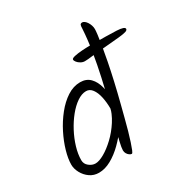

<svg xmlns="http://www.w3.org/2000/svg" viewBox="-173 -929 1030 1059"><g transform="rotate(-30 342.0 -399.5)"><path d="M531 -601Q476 -597 446 -593Q416 -589 398 -589Q385 -589 372.5 -596Q360 -603 352.5 -612.5Q345 -622 345 -629Q345 -637 365 -641.5Q385 -646 413.5 -648Q442 -650 465 -650Q582 -650 633 -647.5Q684 -645 684 -630Q684 -622 671.5 -617.5Q659 -613 626 -609.5Q593 -606 531 -601ZM475 -752Q475 -768 478 -775Q481 -782 492 -782Q498 -782 505.5 -776.5Q513 -771 519.5 -761Q526 -751 530 -739Q534 -727 534 -715Q534 -705 531 -680Q528 -655 521.5 -615.5Q515 -576 505 -524.5Q495 -473 481 -411.5Q467 -350 449 -280Q440 -245 430.5 -208Q421 -171 411.5 -137Q402 -103 393 -76Q384 -49 377.5 -33Q371 -17 366 -17Q360 -17 352 -22.5Q344 -28 338.5 -37.5Q333 -47 333 -58Q333 -74 342 -112.5Q351 -151 366 -206Q381 -261 398 -327Q415 -393 431 -465Q447 -537 459 -610.5Q471 -684 475 -752ZM158 -17Q126 -17 101 -34.5Q76 -52 61.5 -79Q47 -106 47 -132Q47 -169 61 -217.5Q75 -266 100 -315.5Q125 -365 159 -407.5Q193 -450 233 -476Q273 -502 316 -502Q355 -502 379 -477.5Q403 -453 413.5 -411Q424 -369 424 -316Q424 -305 422.5 -293.5Q421 -282 417.5 -274.5Q414 -267 407 -267Q399 -267 394 -273.5Q389 -280 389 -291Q389 -332 381.5 -366.5Q374 -401 358.5 -422Q343 -443 320 -443Q292 -443 262 -422.5Q232 -402 204.5 -368Q177 -334 155 -292.5Q133 -251 120 -207.5Q107 -164 107 -126Q107 -102 126.5 -86.5Q146 -71 167 -71Q190 -71 223.5 -90Q257 -109 292.5 -142.5Q328 -176 356 -219.5Q384 -263 395 -311Q399 -327 415 -327Q421 -327 425.5 -324Q430 -321 433 -315.5Q436 -310 436 -303Q436 -281 419.5 -245Q403 -209 375 -170Q347 -131 311.5 -96Q276 -61 236.5 -39Q197 -17 158 -17Z"/></g></svg>

Font: Kalam Variable Light
Style: Regular
Weight: 300
Designer: Lipi Raval, Jonny Pinhorn
Foundry: Indian Type Foundry
Version: Version 3.000